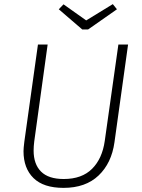

<svg xmlns="http://www.w3.org/2000/svg" viewBox="-20 -900 687 931"><path d="M535 -210Q521 -109 458 -49Q395 11 288 11Q191 11 142.5 -36.5Q94 -84 94 -167Q94 -181 98 -213L164 -684H211L146 -214Q143 -190 143 -170Q143 -104 179 -68Q215 -32 289 -32Q377 -32 426.5 -81.5Q476 -131 488 -217L554 -684H601ZM527 -880 547 -855 407 -757H379L265 -855L288 -879L398 -801Z"/></svg>

Font: Fira Sans ExtraLight
Style: Italic
Weight: 275
Italic angle: -8°
Designer: Carrois Corporate & Edenspiekermann AG
Foundry: Carrois Corporate GbR & Edenspiekermann AG
Version: Version 4.203